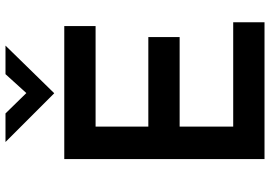

<svg xmlns="http://www.w3.org/2000/svg" viewBox="-162 -821 983 699"><g transform="rotate(-90 329.5 -471.5)"><path d="M100 -729H584V-615H218V-423H544V-309H218V-114H598V0H100ZM266 -943 352 -855 322 -847 409 -943H513L340 -766H339L162 -943Z"/></g></svg>

Font: Reem Kufi Fun Medium
Style: Regular
Weight: 500
Designer: Khaled Hosny
Version: Version 1.005